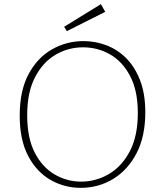

<svg xmlns="http://www.w3.org/2000/svg" viewBox="-20 -898 794 925"><path d="M369 7Q290 7 223 -31.5Q156 -70 115.5 -147Q75 -224 75 -341Q75 -462 118 -541.5Q161 -621 231 -660.5Q301 -700 382 -700Q440 -700 493.5 -679.5Q547 -659 589 -616.5Q631 -574 655.5 -509.5Q680 -445 680 -357Q680 -240 637.5 -159Q595 -78 524.5 -35.5Q454 7 369 7ZM371 -23Q442 -23 504.5 -59.5Q567 -96 605.5 -169.5Q644 -243 644 -354Q644 -460 607.5 -530.5Q571 -601 511 -635.5Q451 -670 380 -670Q309 -670 248 -634.5Q187 -599 149 -526.5Q111 -454 111 -343Q111 -234 147 -163.5Q183 -93 242.5 -58Q302 -23 371 -23ZM302 -748 289 -769 466 -878 487 -841Z"/></svg>

Font: Bitter ExtraLight
Style: Regular
Weight: 200
Designer: Sol Matas, and Bitter project Authors
Foundry: Sol Matas
Version: Version 2.001